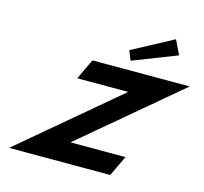

<svg xmlns="http://www.w3.org/2000/svg" viewBox="-152 -1323 1585 1493"><g transform="rotate(15 640.5 -576.0)"><path d="M753.6 -976 784.7 -899 1138.3 -1037 1082.9 -1152ZM1280.9 -825H497.6L419.1 -660H829.6L47.3 0H861.7L940.1 -165H497.4Z"/></g></svg>

Font: Hussar
Style: BdSuprExtOblFive
Weight: 700
Foundry: Cannot Into Space Fonts
Version: Version 2.00